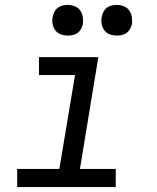

<svg xmlns="http://www.w3.org/2000/svg" viewBox="-20 -763 640 783"><path d="M50 0V-74H222L286 -457H139V-530H381L306 -74H452V0ZM456 -618Q441 -618 427.5 -623Q414 -628 405.5 -639.5Q397 -651 394.5 -665.5Q392 -680 395 -695Q397 -705 402 -715Q407 -725 416 -731.5Q425 -738 435.5 -740.5Q446 -743 456 -743Q471 -743 485 -737.5Q499 -732 507 -720.5Q515 -709 517.5 -694.5Q520 -680 518 -665Q516 -655 510.5 -645Q505 -635 496 -628.5Q487 -622 476.5 -620Q466 -618 456 -618ZM256 -618Q241 -618 227.5 -623Q214 -628 205.5 -639.5Q197 -651 194.5 -665.5Q192 -680 195 -695Q197 -705 202 -715Q207 -725 216 -731.5Q225 -738 235.5 -740.5Q246 -743 256 -743Q271 -743 285 -737.5Q299 -732 307 -720.5Q315 -709 317.5 -694.5Q320 -680 318 -665Q316 -655 310.5 -645Q305 -635 296 -628.5Q287 -622 276.5 -620Q266 -618 256 -618Z"/></svg>

Font: Iosevka Curly Slab ExObl
Style: Regular
Weight: 400
Width: 7
Italic angle: -9°
Monospace: yes
Designer: Belleve Invis
Foundry: Belleve Invis
Version: Version 11.1.0; ttfautohint (v1.8.3)